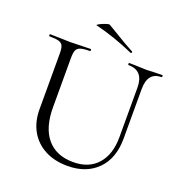

<svg xmlns="http://www.w3.org/2000/svg" viewBox="-141 -905 980 1039"><g transform="rotate(20 349.0 -385.5)"><path d="M485 -613Q482 -613 482 -619Q482 -625 485 -625L528 -624Q564 -622 585 -622Q602 -622 634 -624L676 -625Q678 -625 678 -619Q678 -613 676 -613Q596 -613 596 -515V-231Q596 -116 532 -51.5Q468 13 360 13Q286 13 230.5 -16Q175 -45 144.5 -98.5Q114 -152 114 -224V-544Q114 -574 108 -588Q102 -602 84.5 -607.5Q67 -613 29 -613Q27 -613 27 -619Q27 -625 29 -625L78 -624Q120 -622 146 -622Q173 -622 217 -624L263 -625Q266 -625 266 -619Q266 -613 263 -613Q226 -613 208.5 -607Q191 -601 185 -586.5Q179 -572 179 -542V-259Q179 -141 232 -79Q285 -17 382 -17Q472 -17 522 -73.5Q572 -130 572 -230V-515Q572 -613 485 -613ZM250 -756Q243 -757 257.5 -765Q272 -773 291 -779.5Q310 -786 314 -784Q340 -768 353 -761Q431 -713 477 -689Q479 -688 479 -685Q479 -682 477 -680Q475 -678 473 -679Q360 -729 250 -756Z"/></g></svg>

Font: Cormorant SC
Style: Regular
Weight: 400
Designer: Christian Thalmann (Catharsis Fonts)
Foundry: Catharsis Fonts
Version: Version 4.000